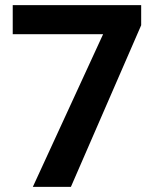

<svg xmlns="http://www.w3.org/2000/svg" viewBox="-20 -731 614 751"><path d="M532.2 -710.9V-632.3L257.3 0H108.4L383.3 -597.2H29.8V-710.9Z"/></svg>

Font: RobotoDEMO
Style: Regular
Weight: 400
Designer: Christian Robertson
Foundry: Google
Version: Version 2.136